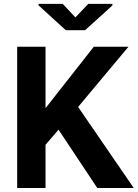

<svg xmlns="http://www.w3.org/2000/svg" viewBox="-20 -946 693 966"><path d="M653 0H469.5L274.5 -293.5L209 -217.5V0H66.5V-711H209V-404L210.5 -403.5L452 -711H626.5L373 -408ZM408 -794H311L174 -919V-926.5H295.5L359.5 -858.5L424 -926.5H545.5V-918.5Z"/></svg>

Font: Roberto Sans
Style: Bold
Weight: 700
Designer: Google (font) & Cristiano Sobral (main changes)
Version: Version 1.000;October 12, 2021;FontCreator 14.0.0.2814 64-bi